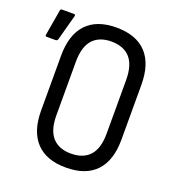

<svg xmlns="http://www.w3.org/2000/svg" viewBox="-124 -760 783 865"><g transform="rotate(20 267.5 -327.5)"><path d="M288 8Q194 8 145 -44Q96 -96 96 -196V-458Q96 -559 145 -611Q194 -663 288 -663Q383 -663 432 -611Q481 -559 481 -458V-196Q481 -96 432 -44Q383 8 288 8ZM288 -59Q347 -59 378 -93.5Q409 -128 409 -199V-455Q409 -527 378 -561.5Q347 -596 288 -596Q230 -596 199 -561.5Q168 -527 168 -455V-199Q168 -128 199 -93.5Q230 -59 288 -59ZM6 -516Q-2 -516 0 -525L21 -648Q22 -655 30 -655H87Q95 -655 92 -645L59 -523Q56 -516 48 -516Z"/></g></svg>

Font: Sofia Sans Condensed
Style: Regular
Weight: 400
Designer: Botio Nikoltchev, Ani Petrova
Foundry: lettersoup
Version: Version 4.100